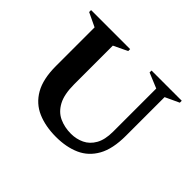

<svg xmlns="http://www.w3.org/2000/svg" viewBox="-142 -886 1123 1123"><g transform="rotate(45 419.0 -325.0)"><path d="M423 10Q336 10 270 -18.5Q204 -47 167 -111.5Q130 -176 130 -284V-603L44 -644V-660H367V-644L281 -603V-283Q281 -200 306.5 -152.5Q332 -105 375.5 -85Q419 -65 472 -65Q516 -65 554 -83Q592 -101 615 -141.5Q638 -182 638 -248V-605L544 -644V-660H794V-644L708 -604V-284Q708 -176 672 -111.5Q636 -47 572 -18.5Q508 10 423 10Z"/></g></svg>

Font: Spectral
Style: Bold
Weight: 700
Designer: Jean-Baptiste Levee
Foundry: Production Type
Version: Version 2.001